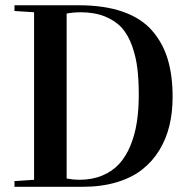

<svg xmlns="http://www.w3.org/2000/svg" viewBox="-20 -717 732 737"><path d="M283.7 -26.9Q333.5 -26.9 372.3 -43Q411.1 -59.1 437.3 -87.6Q463.4 -116.2 480.5 -157.5Q497.6 -198.7 505.1 -247.1Q512.7 -295.4 512.7 -353Q512.7 -409.7 507.3 -454.1Q502 -498.5 487.1 -540.5Q472.2 -582.5 447.8 -609.9Q423.3 -637.2 383.3 -653.6Q343.3 -669.9 289.6 -669.9Q262.2 -669.9 235.8 -665V-31.7Q262.2 -26.9 283.7 -26.9ZM297.9 0H35.6V-22L110.8 -26.9V-669.9L35.6 -674.8V-696.8H281.7Q380.9 -696.8 451.7 -671.9Q522.5 -647 563.7 -599.6Q605 -552.2 623.8 -489.7Q642.6 -427.2 642.6 -345.2Q642.6 -286.1 630.4 -235.1Q618.2 -184.1 591.6 -140.4Q564.9 -96.7 525.1 -65.7Q485.4 -34.7 427.5 -17.3Q369.6 0 297.9 0Z"/></svg>

Font: VidalokaRegular
Style: Regular
Weight: 400
Designer: Cyreal (www.cyreal.org)
Foundry: Cyreal (www.cyreal.org)
Version: Version 1.000